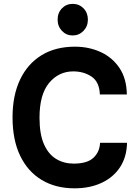

<svg xmlns="http://www.w3.org/2000/svg" viewBox="-20 -988 724 1018"><path d="M375 10.5Q275.5 10.5 201.8 -33.5Q128 -77.5 87.2 -161.5Q46.5 -245.5 46.5 -366Q46.5 -481.5 86.2 -565.5Q126 -649.5 200 -695Q274 -740.5 377.5 -740.5Q451.5 -740.5 513.8 -712Q576 -683.5 613.8 -627Q651.5 -570.5 652.5 -487H509.5Q507 -553.5 465.8 -581.5Q424.5 -609.5 368.5 -609.5Q291.5 -609.5 240.5 -548.5Q189.5 -487.5 189.5 -364Q189.5 -276 213.5 -222.5Q237.5 -169 278.5 -144.8Q319.5 -120.5 370.5 -120.5Q442.5 -120.5 475.5 -151.5Q508.5 -182.5 510.5 -231H653.5Q652 -156 616.8 -102Q581.5 -48 519.2 -18.8Q457 10.5 375 10.5ZM365.5 -800Q331.5 -800 308.5 -824.2Q285.5 -848.5 285.5 -884Q285.5 -920 308.5 -943.8Q331.5 -967.5 365.5 -967.5Q399.5 -967.5 422.8 -943.8Q446 -920 446 -884Q446 -848.5 422.5 -824.2Q399 -800 365.5 -800Z"/></svg>

Font: Spline Sans SemiBold
Style: Regular
Weight: 600
Designer: Eben Sorkin, Mirko Velimirovic
Foundry: Sorkin Type
Version: Version 1.000; ttfautohint (v1.8.3)